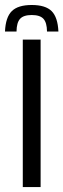

<svg xmlns="http://www.w3.org/2000/svg" viewBox="-39 -761 257 781"><path d="M53.7 0V-600H126.2V0ZM90.2 -740.7Q145.9 -740.7 171 -715.8Q196 -690.9 198.6 -632.8H152.2Q151.8 -669.1 137.7 -684.5Q123.6 -699.9 90.2 -699.9Q56.8 -699.9 42.7 -684.5Q28.6 -669.1 28.2 -632.8H-18.7Q-16.2 -690.9 9.1 -715.8Q34.3 -740.7 90.2 -740.7Z"/></svg>

Font: Big Shoulders Stencil Thin
Style: Regular
Weight: 100
Designer: Patric King
Foundry: XO Type Co
Version: Version 2.001